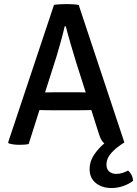

<svg xmlns="http://www.w3.org/2000/svg" viewBox="-20 -707 674 944"><path d="M232 -165Q226.5 -165 206.8 -165.2Q187 -165.5 174 -166L121 1Q111 3.5 99 4.2Q87 5 75 5Q45.5 5 23 -2L20 -7L245.5 -683Q258 -685 276 -686Q294 -687 307.5 -687Q320 -687 338 -686Q356 -685 367 -682.5L591.5 -6.5Q553 17 528.2 44Q503.5 71 503.5 103Q503.5 125 517.2 136.5Q531 148 551.5 148Q568 148 583.5 142.8Q599 137.5 610 131.5Q619.5 139.5 626.5 152.8Q633.5 166 634 182Q616.5 196.5 587.8 207Q559 217.5 528 217.5Q481.5 217.5 451 192.8Q420.5 168 420.5 124Q420.5 87 442.2 54.5Q464 22 493 -2Q477 -13.5 466 -49.5L429 -166Q416 -165.5 395.5 -165.2Q375 -165 369.5 -165ZM259 -433 201.5 -252.5Q213 -252.5 229.8 -253Q246.5 -253.5 252.5 -253.5H352Q357.5 -253.5 373.2 -253.2Q389 -253 401.5 -252.5L355.5 -397Q342 -440.5 327.8 -489.2Q313.5 -538 303.5 -577.5H298Q290.5 -544 278.8 -502.2Q267 -460.5 259 -433Z"/></svg>

Font: Signika SC
Style: Regular
Weight: 400
Designer: Anna Giedryś
Foundry: Anna Giedryś
Version: Version 2.000; ttfautohint (v1.8.3) -l 8 -r 50 -G 200 -x 9 -